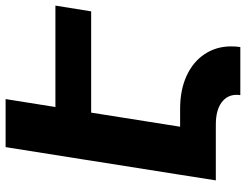

<svg xmlns="http://www.w3.org/2000/svg" viewBox="-116 -674 877 685"><g transform="rotate(-90 322.5 -331.5)"><path d="M263.2 -444.8 212.9 -127.4H276.9Q343.8 -127.4 394 -104.5Q444.3 -81.5 471.9 -40Q499.5 1.5 499.5 54.7Q499.5 73.2 497.1 87.4H325.7Q326.7 78.6 326.7 74.2Q326.7 40.5 299.1 20.3Q271.5 0 220.2 0H21.5L41.5 -127.4L91.8 -444.8L95.2 -466.8L140.1 -750H311.5L283.2 -572.3H645L624.5 -444.8Z"/></g></svg>

Font: Mardoto Black
Style: Italic
Weight: 900
Italic angle: -12°
Designer: Christian Robertson, Vahan Hovhannisyan
Foundry: Google
Version: Version 1.000